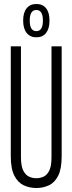

<svg xmlns="http://www.w3.org/2000/svg" viewBox="-20 -932 363 962"><path d="M34 -150V-700H85V-145Q85 -100 96.5 -77.5Q108 -55 125.5 -47Q143 -39 162 -39Q181 -39 198.5 -47Q216 -55 227 -77.5Q238 -100 238 -145V-700H289V-150Q289 -86 271.5 -51.5Q254 -17 225 -3.5Q196 10 162 10Q128 10 99 -3.5Q70 -17 52 -51.5Q34 -86 34 -150ZM162 -745Q131 -745 113.5 -767Q96 -789 96 -829Q96 -869 113.5 -890.5Q131 -912 162 -912Q194 -912 211 -890.5Q228 -869 228 -829Q228 -789 211 -767Q194 -745 162 -745ZM162 -776Q195 -776 195 -829Q195 -882 162 -882Q129 -882 129 -829Q129 -776 162 -776Z"/></svg>

Font: Georama Extra Condensed Light
Style: Regular
Weight: 300
Width: 2
Designer: Jean-Baptiste Levee
Foundry: Production Type
Version: Version 1.000